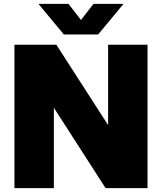

<svg xmlns="http://www.w3.org/2000/svg" viewBox="-20 -971 836 991"><path d="M54.5 0V-740H271L571 -274H538V-740H741.5V0H525L225 -466H258V0ZM309.5 -793 178.5 -951H333.5L413 -848.5H383L462.5 -951H617.5L486.5 -793Z"/></svg>

Font: Encode Sans SC Black
Style: Regular
Weight: 900
Version: Version 3.002